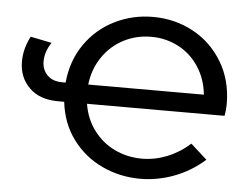

<svg xmlns="http://www.w3.org/2000/svg" viewBox="-49 -711 1006 779"><g transform="rotate(5 454.5 -321.5)"><path d="M867.6 -276.9C870.6 -292.3 872.2 -308.2 872.2 -324.8C872.2 -389.2 857.3 -446.2 827.5 -495.9C797.8 -545.6 757.9 -583.9 707.9 -610.9C658 -637.9 603.2 -651.4 543.7 -651.4C487.9 -651.4 435.8 -639.2 387.3 -615C338.9 -590.8 299.2 -556.3 268.2 -511.5C237.2 -466.7 219 -414.6 213.4 -355.1H199.6C173.3 -355.1 152.9 -362.5 138.5 -377.2C124 -391.9 116.8 -410.6 116.8 -433.3C116.8 -459.7 125.4 -485.5 142.6 -510.6L56.1 -528.1C38.3 -494.3 29.4 -460 29.4 -425C29.4 -382.1 43.5 -346.7 71.8 -318.8C100 -290.9 138.9 -276.9 188.6 -276.9H214.4C221.1 -218.7 240.4 -168.1 272.3 -125.1C304.2 -82.2 344.4 -49.4 392.8 -26.7C441.3 -4 493.1 7.4 548.3 7.4C594.9 7.4 640.8 -1.1 685.9 -17.9C730.9 -34.8 772.2 -59.8 809.6 -92.9L743.4 -152.7C714.5 -127 683.4 -107.5 650 -94.3C616.6 -81.1 582.7 -74.5 548.3 -74.5C509.1 -74.5 472.3 -82.6 437.9 -98.9C403.6 -115.2 374.9 -138.6 351.9 -169.3C328.9 -199.9 314 -235.8 307.3 -276.9ZM431.5 -543.7C465.8 -561.5 503.2 -570.4 543.7 -570.4C583.6 -570.4 620.5 -561.5 654.6 -543.7C688.6 -525.9 716.4 -500.6 737.8 -467.8C759.3 -435 772.2 -397.4 776.5 -355.1H305.4C310.3 -397.4 324 -435 346.4 -467.8C368.8 -500.6 397.1 -525.9 431.5 -543.7Z"/></g></svg>

Font: Montserrat Ace
Style: Regular
Weight: 500
Designer: Julieta Ulanovsky
Foundry: Julieta Ulanovsky
Version: Version 1